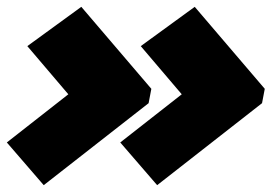

<svg xmlns="http://www.w3.org/2000/svg" viewBox="-20 -608 795 562"><path d="M0 -191 180 -332 60 -473 218 -588 423 -348 415 -306 108 -66ZM332 -191 512 -332 392 -473 550 -588 755 -348 747 -306 440 -66Z"/></svg>

Font: Prompt Black
Style: Italic
Weight: 900
Italic angle: -12°
Designer: Katatrad Team
Foundry: CadsonDemak
Version: Version 1.001